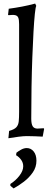

<svg xmlns="http://www.w3.org/2000/svg" viewBox="-20 -762 284 1075"><path d="M27 12 31 -29Q60 -37 71.5 -49.5Q83 -62 85 -83Q87 -104 87 -135V-626Q87 -651 82.5 -662.5Q78 -674 65.5 -677Q53 -680 28 -677L25 -679L29 -713Q66 -718 103 -725Q140 -732 177 -742L183 -729Q179 -722 175 -683.5Q171 -645 167.5 -582.5Q164 -520 161 -441Q158 -362 156.5 -274Q155 -186 155 -98Q155 -68 163 -55Q171 -42 190 -42L225 -44L227 -40L219 3Q203 2 176.5 1Q150 0 130 0Q112 0 84.5 3.5Q57 7 27 12ZM56 293 38 278V268Q68 249 89 221.5Q110 194 110 169Q110 149 98.5 133Q87 117 70 107L72 93Q82 85 98 76Q114 67 130 67Q153 67 168.5 86Q184 105 184 138Q184 174 163.5 203.5Q143 233 113.5 255.5Q84 278 56 293Z"/></svg>

Font: Alegreya
Style: Regular
Weight: 400
Designer: Juan Pablo del Peral
Foundry: Huerta Tipografica
Version: Version 2.009